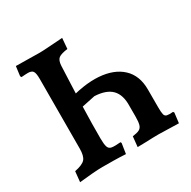

<svg xmlns="http://www.w3.org/2000/svg" viewBox="-149 -791 936 943"><g transform="rotate(-30 319.0 -319.0)"><path d="M43 10 49 -49Q94 -58 109 -75Q124 -92 124 -134L125 -529Q125 -561 117.5 -572Q110 -583 89 -583Q83 -583 73 -582.5Q63 -582 52 -581L48 -588L55 -642Q86 -642 123 -641Q160 -640 188 -640Q205 -640 241 -642.5Q277 -645 321 -648L316 -588Q278 -583 264.5 -572.5Q251 -562 249 -533Q247 -482 244.5 -425.5Q242 -369 240 -314Q238 -259 237.5 -210.5Q237 -162 237 -126Q237 -94 242 -78.5Q247 -63 263 -60.5Q279 -58 313 -61L316 -55L307 3Q277 1 238 0.5Q199 0 175 0Q152 0 115 3Q78 6 43 10ZM608 2 494 -1Q481 -1 461 -0.5Q441 0 418.5 1Q396 2 374 2L380 -56Q405 -59 418 -65.5Q431 -72 435.5 -88Q440 -104 440 -134V-192Q442 -255 411.5 -286.5Q381 -318 315 -321L186 -294V-362Q297 -398 380.5 -392Q464 -386 511.5 -341.5Q559 -297 559 -218V-117Q559 -89 562 -76.5Q565 -64 576.5 -61.5Q588 -59 611 -61L615 -55Z"/></g></svg>

Font: Alegreya SemiBold
Style: Regular
Weight: 600
Designer: Juan Pablo del Peral
Foundry: Huerta Tipografica
Version: Version 2.009